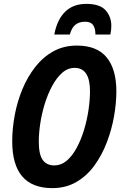

<svg xmlns="http://www.w3.org/2000/svg" viewBox="-20 -960 634 990"><path d="M250 10Q43 10 43 -231Q43 -297 56 -366.5Q69 -436 95.5 -500Q122 -564 162 -615Q202 -666 255.5 -695.5Q309 -725 376 -725Q480 -725 530 -664Q580 -603 580 -489Q580 -428 568 -360Q556 -292 531 -226.5Q506 -161 467.5 -107.5Q429 -54 374.5 -22Q320 10 250 10ZM260 -107Q295 -107 323.5 -131Q352 -155 374.5 -196Q397 -237 412.5 -287.5Q428 -338 436 -390.5Q444 -443 444 -490Q444 -610 365 -610Q329 -610 300 -584Q271 -558 248.5 -516Q226 -474 210.5 -423.5Q195 -373 187.5 -322.5Q180 -272 180 -230Q180 -163 200.5 -135Q221 -107 260 -107ZM260 -782Q274 -858 315.5 -899Q357 -940 425 -940Q495 -940 524.5 -907Q554 -874 554 -826Q554 -805 549 -782H472Q472 -814 460 -831Q448 -848 419 -848Q389 -848 369.5 -833Q350 -818 340 -782Z"/></svg>

Font: Noto Sans Condensed
Style: Bold Italic
Weight: 700
Width: 3
Italic angle: -12°
Designer: Monotype Design Team
Foundry: Monotype Imaging Inc.
Version: Version 2.013; ttfautohint (v1.8.4.7-5d5b)